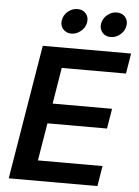

<svg xmlns="http://www.w3.org/2000/svg" viewBox="-61 -988 748 1035"><g transform="rotate(5 312.5 -470.5)"><path d="M25.9 0 146.5 -727.5H624.5L606.4 -617.7H258.8L226.6 -421.9H548.3L530.3 -313.5H208L174.3 -109.9H523.9L505.9 0ZM506.8 -806.6Q478 -806.6 461.4 -826.4Q444.8 -846.2 449.2 -874Q454.1 -902.3 477.3 -921.9Q500.5 -941.4 529.3 -941.4Q557.6 -941.4 574.5 -921.9Q591.3 -902.3 586.4 -874Q582 -846.2 558.6 -826.4Q535.2 -806.6 506.8 -806.6ZM293.9 -806.6Q265.6 -806.6 248.8 -826.4Q231.9 -846.2 236.8 -874Q241.2 -902.3 264.6 -921.9Q288.1 -941.4 316.4 -941.4Q344.7 -941.4 361.6 -921.9Q378.4 -902.3 373.5 -874Q369.1 -846.2 345.7 -826.4Q322.3 -806.6 293.9 -806.6Z"/></g></svg>

Font: Inter 17pt SemiBold
Style: Italic
Weight: 600
Italic angle: -9.3988°
Version: Version 4.001;git-66647c0bb